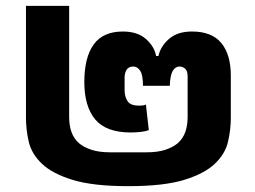

<svg xmlns="http://www.w3.org/2000/svg" viewBox="-20 -626 874 658"><path d="M420 12Q299 12 229 -9.5Q159 -31 123.5 -65Q88 -99 78.5 -140.5Q69 -182 69 -222V-606H217V-225Q217 -196 225 -173.5Q233 -151 251 -135Q268 -121 294 -112.5Q320 -104 358 -104H482Q520 -104 546 -112.5Q572 -121 589 -135Q607 -151 615 -173.5Q623 -196 623 -225V-364Q623 -383 614.5 -390.5Q606 -398 595 -398Q581 -398 572 -383Q563 -368 562 -332H470Q470 -369 460.5 -383.5Q451 -398 437 -398Q421 -398 414 -387Q407 -376 407 -360V-317Q407 -295 417 -279.5Q427 -264 456 -264Q466 -264 471.5 -265Q477 -266 480 -268L490 -180Q480 -176 463 -174Q446 -172 428 -172Q344 -172 306.5 -216.5Q269 -261 269 -345Q269 -429 301 -473.5Q333 -518 401 -518Q451 -518 480 -492.5Q509 -467 515 -434H523Q530 -467 559 -492.5Q588 -518 638 -518Q706 -518 738.5 -478.5Q771 -439 771 -367V-222Q771 -182 761.5 -140.5Q752 -99 716.5 -65Q681 -31 611 -9.5Q541 12 420 12Z"/></svg>

Font: IBM Plex Sans Thai
Style: Bold
Weight: 700
Designer: Mike Abbink, Paul van der Laan, Pieter van Rosmalen, Ben Mitchell, Mark Frömberg
Foundry: Bold Monday
Version: Version 1.2